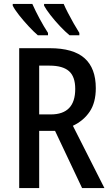

<svg xmlns="http://www.w3.org/2000/svg" viewBox="-20 -960 563 980"><path d="M234 -714Q354 -714 411.5 -663Q469 -612 469 -510Q469 -437 438 -390.5Q407 -344 352 -318L513 0H399L261 -292H180V0H78V-714ZM233 -625H180V-376H239Q364 -376 364 -506Q364 -569 332 -597Q300 -625 233 -625ZM305 -940Q313 -921 326.5 -895Q340 -869 355.5 -841.5Q371 -814 385 -792V-780H335Q313 -798 286.5 -826Q260 -854 237.5 -883Q215 -912 205 -931V-940ZM145 -940Q161 -904 182 -865Q203 -826 225 -792V-780H173Q152 -798 126 -826Q100 -854 77.5 -882.5Q55 -911 45 -931V-940Z"/></svg>

Font: Noto Sans Condensed Medium
Style: Regular
Weight: 500
Width: 3
Designer: Monotype Design Team
Foundry: Monotype Imaging Inc.
Version: Version 2.013; ttfautohint (v1.8.4.7-5d5b)